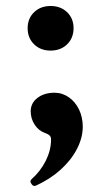

<svg xmlns="http://www.w3.org/2000/svg" viewBox="-20 -437 329 641"><path d="M72.3 -342.8Q72.3 -375.5 93.8 -396.2Q115.2 -417 148.9 -417Q182.6 -417 204.1 -396.2Q225.6 -375.5 225.6 -342.8Q225.6 -310.1 204.1 -289.1Q182.6 -268.1 148.9 -268.1Q115.2 -268.1 93.8 -289.1Q72.3 -310.1 72.3 -342.8ZM85 177.2Q81.5 170.9 81.5 168.2Q81.5 165.5 85 161.6Q115.7 134.3 133.1 99.1Q150.4 64 150.4 29.3Q150.4 23.4 148.9 20Q147.5 16.6 143.3 13.4Q139.2 10.3 129.9 6.8Q108.9 -0.5 95.7 -20.8Q82.5 -41 82.5 -65.4Q82.5 -92.8 105 -110.1Q127.4 -127.4 162.1 -127.4Q188 -127.4 209.7 -112.3Q231.4 -97.2 243.9 -71.3Q256.3 -45.4 256.3 -14.2Q256.3 22.9 236.8 60.5Q217.3 98.1 181.9 129.9Q146.5 161.6 100.1 182.6Q95.2 184.6 91.8 183.3Q88.4 182.1 85 177.2Z"/></svg>

Font: Junicode Two Beta VF
Style: Regular
Weight: 400
Designer: Peter S. Baker
Foundry: Briery Creek Software
Version: Version 1.031 beta; ttfautohint (v1.8.1.43-b0c9)